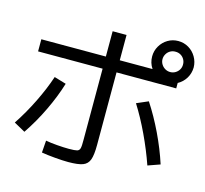

<svg xmlns="http://www.w3.org/2000/svg" viewBox="-109 -900 1083 1016"><g transform="rotate(15 432.0 -392.0)"><path d="M201.2 -20.5 206.1 -86.9Q232.4 -82 269 -79.1Q305.7 -76.2 333 -76.2Q366.2 -76.2 378.2 -79.6Q390.1 -83 393.6 -95.7Q397 -108.4 396.5 -142.6V-532.2H43V-598.6H396.5V-737.3H472.7V-598.6H652.3Q632.8 -627.4 632.8 -663.1Q632.8 -693.8 648.2 -720.2Q663.6 -746.6 689.5 -762Q715.3 -777.3 746.1 -777.3Q777.3 -777.3 803.2 -762Q829.1 -746.6 844.5 -720.2Q859.9 -693.8 860.4 -663.1Q859.9 -630.4 843.5 -603.5Q827.1 -576.7 799.8 -562V-532.2H472.7V-134.8Q472.7 -79.6 463.1 -53.5Q453.6 -27.3 428 -17.6Q402.3 -7.8 347.7 -7.8Q318.8 -7.8 275.9 -11.5Q232.9 -15.1 201.2 -20.5ZM163.1 -423.8 228.5 -404.3Q206.1 -330.6 168.5 -252Q130.9 -173.3 83 -102.5L21.5 -136.7Q65.9 -203.6 103 -279.1Q140.1 -354.5 163.1 -423.8ZM614.3 -401.4 677.7 -428.7Q722.2 -360.8 760.5 -280.8Q798.8 -200.7 824.2 -122.1L757.8 -98.6Q730.5 -177.2 692.9 -256.8Q655.3 -336.4 614.3 -401.4ZM801.8 -663.1Q802.2 -678.2 794.7 -691.4Q787.1 -704.6 774.2 -711.9Q761.2 -719.2 746.1 -718.8Q731 -719.2 718 -711.9Q705.1 -704.6 697.3 -691.4Q689.5 -678.2 689.5 -663.1Q689.5 -648.4 697.3 -635.5Q705.1 -622.6 718 -615Q731 -607.4 746.1 -607.4Q761.2 -607.4 774.2 -615Q787.1 -622.6 794.7 -635.5Q802.2 -648.4 801.8 -663.1Z"/></g></svg>

Font: Pretendard GOV
Style: Regular
Weight: 400
Designer: Base glyphs from Inter by Rasmus Andersson; Hangeul glyphs from Noto Sans CJK(Source Han Sans) by Jang Soo-young and Kan
Foundry: Kil Hyung-jin
Version: Version 1.309